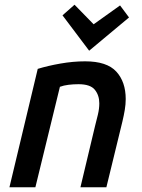

<svg xmlns="http://www.w3.org/2000/svg" viewBox="-20 -794 600 814"><path d="M20 0 140 -502Q182 -515 236 -524.5Q290 -534 341 -534Q433 -534 473 -490.5Q513 -447 513 -374Q513 -352 509 -328Q505 -304 499 -279L431 0H321L383 -260Q389 -283 395 -308Q401 -333 401 -356Q401 -390 382 -413.5Q363 -437 313 -437Q291 -437 270.5 -434.5Q250 -432 234 -426L130 0ZM358 -579 245 -729 296 -774 377 -691 489 -771 527 -720Z"/></svg>

Font: Ubuntu Sans Mono Medium
Style: Italic
Weight: 500
Italic angle: -13.5°
Monospace: yes
Designer: Dalton Maag Ltd
Foundry: Dalton Maag Ltd
Version: Version 1.006